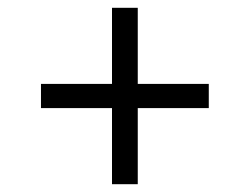

<svg xmlns="http://www.w3.org/2000/svg" viewBox="-20 -576 640 492"><path d="M267 -104V-299H85V-361H267V-556H333V-361H515V-299H333V-104Z"/></svg>

Font: TypoPRO Source Code Pro
Style: Regular
Weight: 400
Monospace: yes
Designer: Paul D. Hunt, Teo Tuominen
Foundry: Adobe Systems Incorporated
Version: Version 2.010;PS 1.0;hotconv 1.0.84;makeotf.lib2.5.63406